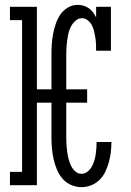

<svg xmlns="http://www.w3.org/2000/svg" viewBox="-20 -763 540 791"><path d="M316 8Q294 8 273 -1Q252 -10 237.5 -27Q223 -44 214.5 -64.5Q206 -85 201 -107Q196 -129 194 -151Q192 -173 192 -195V-340H132V0H21V-55H71V-680H21V-735H132V-395H192V-540Q192 -561 193.5 -582.5Q195 -604 199 -624.5Q203 -645 210 -665.5Q217 -686 229 -703.5Q241 -721 260 -732Q279 -743 300 -743Q313 -743 324.5 -739.5Q336 -736 346 -729Q356 -722 363.5 -712Q371 -702 376 -691V-735H437V-554H376Q376 -567 375.5 -580.5Q375 -594 373 -607Q371 -620 368 -633Q365 -646 359 -658Q353 -670 342 -679Q331 -688 318 -688Q303 -688 291.5 -678Q280 -668 273 -655Q266 -642 262.5 -627.5Q259 -613 257 -598.5Q255 -584 254 -569.5Q253 -555 253 -540V-395H339V-340H253V-195Q253 -180 254 -165.5Q255 -151 257 -136.5Q259 -122 262.5 -108Q266 -94 272.5 -80.5Q279 -67 290 -57Q301 -47 316 -47Q329 -47 340 -55.5Q351 -64 357.5 -75.5Q364 -87 368 -99.5Q372 -112 374 -125Q376 -138 377 -151.5Q378 -165 378 -178Q378 -178 378 -178Q378 -178 378 -178H439Q439 -178 439 -178Q439 -178 439 -177Q439 -156 436.5 -135.5Q434 -115 428.5 -95Q423 -75 414 -56Q405 -37 390.5 -22.5Q376 -8 356.5 0Q337 8 316 8Z"/></svg>

Font: Iosevka Slab Light
Style: Regular
Weight: 300
Monospace: yes
Designer: Belleve Invis
Foundry: Belleve Invis
Version: Version 11.1.0; ttfautohint (v1.8.3)